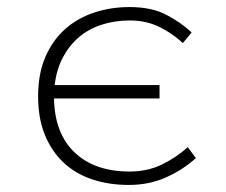

<svg xmlns="http://www.w3.org/2000/svg" viewBox="-20 -512 640 544"><path d="M345 12Q289 12 242 -3.5Q195 -19 161 -50.5Q127 -82 107.5 -129Q88 -176 88 -239Q88 -303 108.5 -350.5Q129 -398 164.5 -429.5Q200 -461 247 -476.5Q294 -492 347 -492Q409 -492 450.5 -470.5Q492 -449 523 -420L498 -390Q468 -418 431 -436Q394 -454 347 -454Q305 -454 268 -442Q231 -430 203.5 -406.5Q176 -383 158 -349Q140 -315 135 -271H432V-233H133Q135 -133 192 -79.5Q249 -26 347 -26Q398 -26 439 -46Q480 -66 512 -95L535 -64Q497 -30 449.5 -9Q402 12 345 12Z"/></svg>

Font: Source Code Pro Light
Style: Regular
Weight: 300
Monospace: yes
Designer: Paul D. Hunt, Teo Tuominen
Foundry: Adobe Systems Incorporated
Version: Version 2.030;PS 1.000;hotconv 16.6.51;makeotf.lib2.5.65220